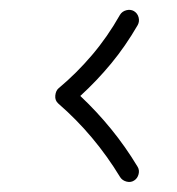

<svg xmlns="http://www.w3.org/2000/svg" viewBox="-20 -502 360 390"><path d="M252.4 -135.3Q245.6 -130.9 237.1 -133.1Q228.5 -135.3 224.1 -142.1Q171.9 -228 98.6 -291.5Q91.3 -297.9 92.3 -307.9Q93.3 -317.9 99.1 -322.8Q135.3 -353 166.7 -389.9Q198.2 -426.8 223.6 -471.7Q228 -479 236.6 -481.2Q245.1 -483.4 252 -479.5Q259.3 -475.1 261.5 -466.8Q263.7 -458.5 259.8 -451.2Q234.9 -408.2 205.8 -373Q176.8 -337.9 143.1 -307.1Q176.3 -275.9 205.6 -240Q234.9 -204.1 259.3 -163.6Q263.7 -156.7 261.5 -148.2Q259.3 -139.6 252.4 -135.3Z"/></svg>

Font: Mikhak-DS1-FD Light
Style: Regular
Weight: 300
Designer: Amin Abedi
Version: Version 3.2